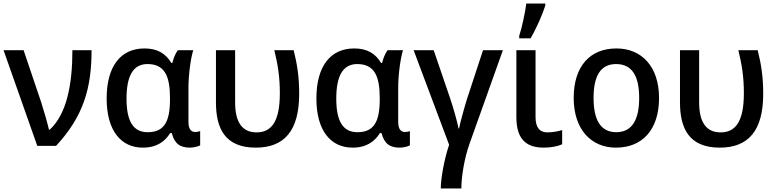

<svg xmlns="http://www.w3.org/2000/svg" viewBox="-20 -822 4370 1082"><path d="M0 -539 190 0H296C451 -167 496 -327 496 -539H388C388 -346 356 -179 260 -91H256C248 -127 226 -203 212 -246L113 -539Z M785 10C866 10 911 -27 939 -72H948C964 -10 997 10 1051 10C1071 10 1099 3 1108 -3V-83C1103 -81 1089 -78 1081 -78C1059 -78 1042 -92 1042 -134V-326C1042 -402 1055 -495 1069 -539H982C967 -519 957 -490 951 -467H946C913 -521 867 -549 794 -549C661 -549 581 -450 581 -267C581 -84 663 10 785 10ZM812 -77C730 -77 693 -140 693 -266C693 -394 730 -461 811 -461C908 -461 938 -394 938 -268V-262C938 -134 904 -77 812 -77Z M1421 10C1582 10 1666 -85 1666 -293C1666 -390 1655 -458 1635 -539H1526C1546 -457 1557 -388 1557 -297C1557 -143 1514 -76 1426 -76C1342 -76 1305 -137 1305 -245V-539H1197V-245C1197 -101 1246 10 1421 10Z M1967 10C2048 10 2093 -27 2121 -72H2130C2146 -10 2179 10 2233 10C2253 10 2281 3 2290 -3V-83C2285 -81 2271 -78 2263 -78C2241 -78 2224 -92 2224 -134V-326C2224 -402 2237 -495 2251 -539H2164C2149 -519 2139 -490 2133 -467H2128C2095 -521 2049 -549 1976 -549C1843 -549 1763 -450 1763 -267C1763 -84 1845 10 1967 10ZM1994 -77C1912 -77 1875 -140 1875 -266C1875 -394 1912 -461 1993 -461C2090 -461 2120 -394 2120 -268V-262C2120 -134 2086 -77 1994 -77Z M2814 -539H2702L2612 -265C2596 -214 2573 -130 2567 -98H2564C2558 -133 2534 -217 2516 -270L2424 -539H2311L2511 -6C2483 76 2464 185 2464 240H2580C2580 173 2597 69 2626 -12Z M2906 -606H2970C3004 -664 3039 -745 3053 -791V-802H2946C2939 -749 2922 -669 2906 -620ZM2998 -539H2890V-161C2890 -27 2956 10 3045 10C3085 10 3125 2 3148 -9V-89C3126 -82 3094 -76 3065 -76C3021 -76 2998 -104 2998 -162Z M3694 -270C3694 -449 3594 -549 3454 -549C3305 -549 3213 -449 3213 -270C3213 -91 3313 10 3451 10C3600 10 3694 -91 3694 -270ZM3325 -270C3325 -392 3363 -461 3452 -461C3543 -461 3582 -392 3582 -270C3582 -149 3543 -77 3453 -77C3363 -77 3325 -149 3325 -270Z M4036 10C4197 10 4281 -85 4281 -293C4281 -390 4270 -458 4250 -539H4141C4161 -457 4172 -388 4172 -297C4172 -143 4129 -76 4041 -76C3957 -76 3920 -137 3920 -245V-539H3812V-245C3812 -101 3861 10 4036 10Z"/></svg>

Font: Noto Sans Thai Medium
Style: Regular
Weight: 500
Designer: Monotype Design Team
Foundry: Monotype Imaging Inc.
Version: Version 1.901